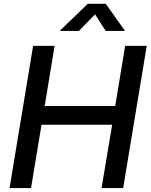

<svg xmlns="http://www.w3.org/2000/svg" viewBox="-20 -962 770 982"><path d="M28.8 0 149.4 -727.5H259.3L208.5 -419.9H569.3L620.1 -727.5H730.5L609.9 0H499.5L553.7 -324.2H192.4L138.7 0ZM383.3 -803.7H287.1V-805.7L428.7 -942.4H521L618.2 -805.7L617.7 -803.7H520.5L466.3 -888.2Z"/></svg>

Font: Inter 24pt Medium
Style: Italic
Weight: 500
Italic angle: -9.3988°
Designer: Rasmus Andersson
Foundry: rsms
Version: Version 4.001;git-66647c0bb